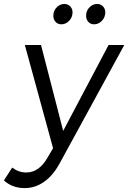

<svg xmlns="http://www.w3.org/2000/svg" viewBox="-78 -755 650 973"><path d="M-58.1 159.2 -16.1 94.2Q16.1 119.1 55.2 119.1Q119.6 119.1 162.1 44.9L190.9 -3.9L47.9 -526.9H129.9L242.2 -91.8L472.2 -526.9H551.8L223.1 75.2Q189.5 135.7 144.5 167Q99.6 198.2 46.9 198.2Q-16.1 198.2 -58.1 159.2ZM192.9 -684.1Q195.8 -705.6 211.9 -720.2Q228 -734.9 248 -734.9Q268.1 -734.9 280 -720.2Q292 -705.6 289.1 -684.1Q286.1 -662.1 269.8 -647Q253.4 -631.8 232.9 -631.8Q212.9 -631.8 201.4 -646.7Q189.9 -661.6 192.9 -684.1ZM358.9 -684.1Q361.8 -705.6 377.9 -720.2Q394 -734.9 414.1 -734.9Q434.1 -734.9 446 -720.2Q458 -705.6 455.1 -684.1Q452.1 -662.1 435.8 -647Q419.4 -631.8 398.9 -631.8Q378.9 -631.8 367.4 -646.7Q356 -661.6 358.9 -684.1Z"/></svg>

Font: Trueno Light
Style: Italic
Weight: 300
Designer: Julieta Ulanovsky
Foundry: Julieta Ulanovsky
Version: Version 3.001b | FøM Fix